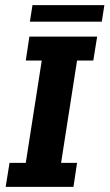

<svg xmlns="http://www.w3.org/2000/svg" viewBox="-20 -725 425 745"><path d="M2 0 17 -93H80L142 -490H80L94 -583H357L342 -490H279L217 -93H279L265 0ZM96 -641 106 -705H385L375 -641Z"/></svg>

Font: Rokkitt SemiBold
Style: Bold Italic
Weight: 700
Italic angle: -9°
Version: Version 3.103